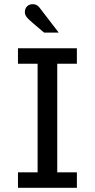

<svg xmlns="http://www.w3.org/2000/svg" viewBox="-20 -899 454 919"><path d="M99 -841Q99 -858 109.5 -868.5Q120 -879 137 -879Q156 -879 168 -864L261 -743H191Q124 -799 111.5 -812.5Q99 -826 99 -841ZM66 0V-74H160V-594H66V-668H348V-594H254V-74H348V0Z"/></svg>

Font: Atkinson Hyperlegible Pro
Style: Regular
Weight: 400
Designer: Elliott Scott, Megan Eiswerth, Linus Boman, Theodore Petrosky, Jacob Perez
Foundry: Braille Institute
Version: Version 1.5.1